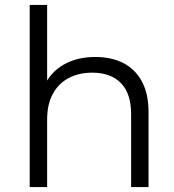

<svg xmlns="http://www.w3.org/2000/svg" viewBox="-20 -762 710 782"><path d="M369 -530Q433 -530 481.5 -505.5Q530 -481 557.5 -431Q585 -381 585 -305V0H514V-298Q514 -381 472.5 -423.5Q431 -466 356 -466Q300 -466 258.5 -443.5Q217 -421 194.5 -378.5Q172 -336 172 -276V0H101V-742H172V-434Q196 -473 238 -498Q293 -530 369 -530Z"/></svg>

Font: Modern
Style: Small
Weight: 400
Designer: Julieta Ulanovsky
Foundry: Julieta Ulanovsky
Version: Version 8.000